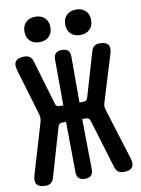

<svg xmlns="http://www.w3.org/2000/svg" viewBox="-102 -1022 805 1100"><g transform="rotate(-10 300.0 -472.0)"><path d="M121 -26Q116 -8 104 1Q92 10 73 10Q35 10 22 -8Q9 -26 20 -62L107 -355Q110 -366 110 -377.5Q110 -389 107 -400L27 -668Q16 -705 29.5 -722.5Q43 -740 81 -740Q100 -740 112 -731Q124 -722 129 -704L206 -444Q208 -435 214 -430.5Q220 -426 230 -426H252L251 -693Q251 -717 263 -728.5Q275 -740 299 -740Q323 -740 334.5 -728.5Q346 -717 346 -693V-426H368Q378 -426 384.5 -430.5Q391 -435 394 -445L470 -704Q475 -722 487 -731Q499 -740 517 -740Q555 -740 567.5 -722.5Q580 -705 569 -670L487 -402Q483 -391 483 -379.5Q483 -368 487 -357L579 -61Q590 -26 577.5 -8Q565 10 527 10Q508 10 496 1.5Q484 -7 478 -25L391 -312Q388 -321 382.5 -325.5Q377 -330 367 -330H345L349 -37Q349 -13 337.5 -1.5Q326 10 302 10Q278 10 266 -1.5Q254 -13 254 -37L251 -330H229Q219 -330 213 -325.5Q207 -321 204 -311ZM419 -806Q384 -806 363.5 -826Q343 -846 343 -880Q343 -914 363.5 -934Q384 -954 419 -954Q453 -954 473.5 -934Q494 -914 494 -880Q494 -846 473.5 -826Q453 -806 419 -806ZM181 -806Q147 -806 126.5 -826Q106 -846 106 -880Q106 -914 126.5 -934Q147 -954 181 -954Q216 -954 236.5 -934Q257 -914 257 -880Q257 -846 236.5 -826Q216 -806 181 -806Z"/></g></svg>

Font: Maple Mono
Style: Bold
Weight: 700
Monospace: yes
Designer: subframe7536
Version: Version 7.200